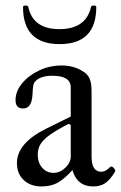

<svg xmlns="http://www.w3.org/2000/svg" viewBox="-20 -661 435 692"><path d="M130 11Q90 11 65.5 -12Q41 -35 41 -73Q41 -145 146 -197L235 -241V-346Q235 -388 169 -388Q122 -388 104 -364Q101 -360 99.5 -350.5Q98 -341 97 -318Q94 -270 63 -270Q36 -270 36 -300Q36 -332 59.5 -360.5Q83 -389 121 -407Q159 -425 202 -425Q245 -425 277 -405Q295 -395 302.5 -378.5Q310 -362 310 -333V-97Q310 -42 345 -42Q361 -42 377 -59Q382 -64 389.5 -56Q397 -48 395 -43Q377 -13 359.5 -1Q342 11 316 11Q258 11 241 -48Q211 -15 187 -2Q163 11 130 11ZM173 -38Q196 -38 215.5 -56.5Q235 -75 235 -97V-210L228 -215Q185 -193 160.5 -175.5Q136 -158 126 -141.5Q116 -125 116 -103Q116 -75 132 -56.5Q148 -38 173 -38ZM195 -502Q63 -502 63 -636Q63 -641 72 -641Q81 -641 82 -636Q99 -556 194 -556Q290 -556 308 -636Q309 -641 318 -641Q327 -641 327 -636Q327 -502 195 -502Z"/></svg>

Font: Junicode
Style: Regular
Weight: 400
Designer: Peter S. Baker
Version: Version 2.100; ttfautohint (v1.8.4)